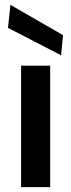

<svg xmlns="http://www.w3.org/2000/svg" viewBox="-20 -772 293 792"><path d="M67 0V-501H187V0ZM232 -544 13 -657 23 -752 240 -627Z"/></svg>

Font: DM Sans 17pt SemiBold
Style: Regular
Weight: 600
Version: Version 4.004;gftools[0.9.30]